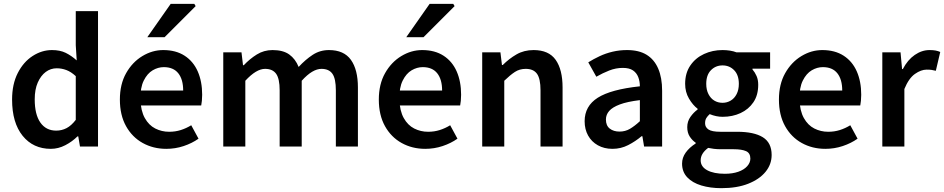

<svg xmlns="http://www.w3.org/2000/svg" viewBox="-20 -764 4922 1001"><path d="M245 12Q153 12 98 -56Q43 -124 43 -245Q43 -325 72.5 -383Q102 -441 150 -472Q198 -503 251 -503Q293 -503 322.5 -488.5Q352 -474 380 -449L375 -528V-706H491V0H397L388 -53H384Q357 -26 320.5 -7Q284 12 245 12ZM273 -83Q302 -83 327 -96Q352 -109 375 -139V-367Q350 -390 325.5 -399Q301 -408 276 -408Q244 -408 218.5 -389Q193 -370 177 -334Q161 -298 161 -246Q161 -167 190.5 -125Q220 -83 273 -83Z M847 12Q779 12 724 -18.5Q669 -49 637 -106.5Q605 -164 605 -245Q605 -325 637.5 -382.5Q670 -440 722 -471.5Q774 -503 831 -503Q897 -503 942.5 -473.5Q988 -444 1011 -391.5Q1034 -339 1034 -270Q1034 -254 1032.5 -238.5Q1031 -223 1029 -214H693L691 -292H935Q935 -350 909.5 -382Q884 -414 834 -414Q804 -414 776 -397.5Q748 -381 729.5 -344Q711 -307 712 -246Q714 -186 735 -148.5Q756 -111 789.5 -94Q823 -77 862 -77Q894 -77 922.5 -86Q951 -95 977 -111L1015 -41Q981 -17 937.5 -2.5Q894 12 847 12ZM748 -570 870 -744H993L1000 -732L838 -570Z M1144 0V-491H1239L1247 -424H1251Q1282 -457 1319 -480Q1356 -503 1401 -503Q1456 -503 1488 -480Q1520 -457 1537 -415Q1572 -453 1610 -478Q1648 -503 1695 -503Q1773 -503 1809.5 -452Q1846 -401 1846 -308V0H1731V-293Q1731 -354 1713 -379.5Q1695 -405 1656 -405Q1633 -405 1607.5 -390Q1582 -375 1553 -343V0H1438V-293Q1438 -354 1419.5 -379.5Q1401 -405 1362 -405Q1316 -405 1259 -343V0Z M2197 12Q2129 12 2074 -18.5Q2019 -49 1987 -106.5Q1955 -164 1955 -245Q1955 -325 1987.5 -382.5Q2020 -440 2072 -471.5Q2124 -503 2181 -503Q2247 -503 2292.5 -473.5Q2338 -444 2361 -391.5Q2384 -339 2384 -270Q2384 -254 2382.5 -238.5Q2381 -223 2379 -214H2043L2041 -292H2285Q2285 -350 2259.5 -382Q2234 -414 2184 -414Q2154 -414 2126 -397.5Q2098 -381 2079.5 -344Q2061 -307 2062 -246Q2064 -186 2085 -148.5Q2106 -111 2139.5 -94Q2173 -77 2212 -77Q2244 -77 2272.5 -86Q2301 -95 2327 -111L2365 -41Q2331 -17 2287.5 -2.5Q2244 12 2197 12ZM2098 -570 2220 -744H2343L2350 -732L2188 -570Z M2494 0V-491H2589L2597 -425H2601Q2634 -458 2673 -480.5Q2712 -503 2762 -503Q2841 -503 2877 -452Q2913 -401 2913 -308V0H2798V-293Q2798 -354 2779.5 -379.5Q2761 -405 2721 -405Q2689 -405 2664.5 -389Q2640 -373 2609 -343V0Z M3173 12Q3130 12 3097 -6.5Q3064 -25 3046 -57.5Q3028 -90 3028 -132Q3028 -211 3096.5 -254.5Q3165 -298 3316 -314Q3316 -340 3307.5 -362Q3299 -384 3280 -397Q3261 -410 3227 -410Q3191 -410 3156.5 -396.5Q3122 -383 3089 -364L3047 -439Q3074 -456 3106 -471Q3138 -486 3174 -494.5Q3210 -503 3249 -503Q3311 -503 3351 -478.5Q3391 -454 3411.5 -406.5Q3432 -359 3432 -291V0H3338L3329 -54H3325Q3293 -27 3255 -7.5Q3217 12 3173 12ZM3210 -78Q3240 -78 3264.5 -92.5Q3289 -107 3316 -132V-242Q3250 -234 3211.5 -219.5Q3173 -205 3156 -185.5Q3139 -166 3139 -141Q3139 -109 3159 -93.5Q3179 -78 3210 -78Z M3741 217Q3683 217 3636.5 203Q3590 189 3563 160.5Q3536 132 3536 89Q3536 58 3555 31.5Q3574 5 3607 -16V-20Q3589 -32 3576 -52Q3563 -72 3563 -101Q3563 -131 3579.5 -154.5Q3596 -178 3617 -193V-197Q3592 -216 3572 -250Q3552 -284 3552 -327Q3552 -383 3579 -422.5Q3606 -462 3650.5 -482.5Q3695 -503 3747 -503Q3767 -503 3786 -500Q3805 -497 3820 -491H3995V-406H3903V-402Q3916 -387 3924.5 -367.5Q3933 -348 3933 -322Q3933 -268 3908 -231Q3883 -194 3841 -174.5Q3799 -155 3747 -155Q3731 -155 3714 -158.5Q3697 -162 3680 -169Q3669 -159 3662.5 -148.5Q3656 -138 3656 -121Q3656 -101 3673.5 -89Q3691 -77 3736 -77H3823Q3911 -77 3957 -48.5Q4003 -20 4003 44Q4003 93 3971 132Q3939 171 3880.5 194Q3822 217 3741 217ZM3747 -228Q3770 -228 3789.5 -239.5Q3809 -251 3820.5 -273.5Q3832 -296 3832 -327Q3832 -373 3807.5 -398Q3783 -423 3747 -423Q3711 -423 3686.5 -398Q3662 -373 3662 -327Q3662 -296 3673.5 -273.5Q3685 -251 3704 -239.5Q3723 -228 3747 -228ZM3759 142Q3799 142 3829 131.5Q3859 121 3875.5 102.5Q3892 84 3892 63Q3892 34 3869.5 24Q3847 14 3805 14H3738Q3718 14 3702 12Q3686 10 3672 7Q3652 22 3642.5 38Q3633 54 3633 72Q3633 105 3667 123.5Q3701 142 3759 142Z M4283 12Q4215 12 4160 -18.5Q4105 -49 4073 -106.5Q4041 -164 4041 -245Q4041 -325 4073.5 -382.5Q4106 -440 4158 -471.5Q4210 -503 4267 -503Q4333 -503 4378.5 -473.5Q4424 -444 4447 -391.5Q4470 -339 4470 -270Q4470 -254 4468.5 -238.5Q4467 -223 4465 -214H4129L4127 -292H4371Q4371 -350 4345.5 -382Q4320 -414 4270 -414Q4240 -414 4212 -397.5Q4184 -381 4165.5 -344Q4147 -307 4148 -246Q4150 -186 4171 -148.5Q4192 -111 4225.5 -94Q4259 -77 4298 -77Q4330 -77 4358.5 -86Q4387 -95 4413 -111L4451 -41Q4417 -17 4373.5 -2.5Q4330 12 4283 12Z M4580 0V-491H4675L4683 -404H4687Q4712 -452 4749 -477.5Q4786 -503 4826 -503Q4845 -503 4858 -500.5Q4871 -498 4882 -493L4859 -395Q4847 -398 4837 -399.5Q4827 -401 4811 -401Q4782 -401 4750 -378.5Q4718 -356 4695 -300V0Z"/></svg>

Font: Mada SemiBold
Style: Regular
Weight: 600
Designer: Khaled Hosny
Version: Version 1.5